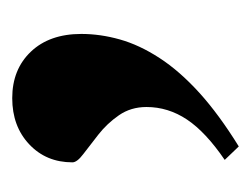

<svg xmlns="http://www.w3.org/2000/svg" viewBox="-68 -165 410 314"><g transform="rotate(-90 137.0 -8.0)"><path d="M32.5 154.5Q78 123.5 98.5 92.8Q119 62 119 26.5Q119 1 105.5 -18.5Q92 -38 73.8 -52.2Q55.5 -66.5 42 -76.8Q28.5 -87 28.5 -94.5Q28.5 -137.5 58 -165.2Q87.5 -193 133.5 -193Q180.5 -193 209.5 -162.5Q238.5 -132 238.5 -80Q238.5 -49 229.5 -17Q220.5 15 199.2 47.8Q178 80.5 142.5 112.8Q107 145 54.5 177.5Z"/></g></svg>

Font: Newsreader 60pt ExtraBold
Style: Regular
Weight: 800
Designer: Hugues Gentile
Foundry: Production Type
Version: Version 1.003